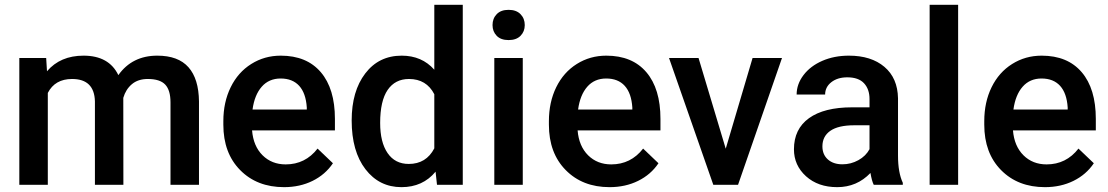

<svg xmlns="http://www.w3.org/2000/svg" viewBox="-20 -770 4617 800"><path d="M172.4 -528.3 175.8 -473.1Q231.4 -538.1 328.1 -538.1Q434.1 -538.1 473.1 -457Q530.8 -538.1 635.3 -538.1Q722.7 -538.1 765.4 -489.7Q808.1 -441.4 809.1 -347.2V0H690.4V-343.8Q690.4 -394 668.5 -417.5Q646.5 -440.9 595.7 -440.9Q555.2 -440.9 529.5 -419.2Q503.9 -397.5 493.7 -362.3L494.1 0H375.5V-347.7Q373 -440.9 280.3 -440.9Q209 -440.9 179.2 -382.8V0H60.5V-528.3Z M1163.6 9.8Q1050.8 9.8 980.7 -61.3Q910.6 -132.3 910.6 -250.5V-265.1Q910.6 -344.2 941.2 -406.5Q971.7 -468.8 1026.9 -503.4Q1082 -538.1 1149.9 -538.1Q1257.8 -538.1 1316.7 -469.2Q1375.5 -400.4 1375.5 -274.4V-226.6H1030.3Q1035.6 -161.1 1074 -123Q1112.3 -85 1170.4 -85Q1252 -85 1303.2 -150.9L1367.2 -89.8Q1335.4 -42.5 1282.5 -16.4Q1229.5 9.8 1163.6 9.8ZM1149.4 -442.9Q1100.6 -442.9 1070.6 -408.7Q1040.5 -374.5 1032.2 -313.5H1258.3V-322.3Q1254.4 -381.8 1226.6 -412.4Q1198.7 -442.9 1149.4 -442.9Z M1445.3 -268.1Q1445.3 -390.1 1502 -464.1Q1558.6 -538.1 1653.8 -538.1Q1737.8 -538.1 1789.6 -479.5V-750H1908.2V0H1800.8L1794.9 -54.7Q1741.7 9.8 1652.8 9.8Q1560.1 9.8 1502.7 -64.9Q1445.3 -139.6 1445.3 -268.1ZM1564 -257.8Q1564 -177.2 1595 -132.1Q1626 -86.9 1683.1 -86.9Q1755.9 -86.9 1789.6 -151.9V-377.4Q1756.8 -440.9 1684.1 -440.9Q1626.5 -440.9 1595.2 -395.3Q1564 -349.6 1564 -257.8Z M2158.2 0H2039.6V-528.3H2158.2ZM2032.2 -665.5Q2032.2 -692.9 2049.6 -710.9Q2066.9 -729 2099.1 -729Q2131.3 -729 2148.9 -710.9Q2166.5 -692.9 2166.5 -665.5Q2166.5 -638.7 2148.9 -620.8Q2131.3 -603 2099.1 -603Q2066.9 -603 2049.6 -620.8Q2032.2 -638.7 2032.2 -665.5Z M2520 9.8Q2407.2 9.8 2337.2 -61.3Q2267.1 -132.3 2267.1 -250.5V-265.1Q2267.1 -344.2 2297.6 -406.5Q2328.1 -468.8 2383.3 -503.4Q2438.5 -538.1 2506.3 -538.1Q2614.3 -538.1 2673.1 -469.2Q2731.9 -400.4 2731.9 -274.4V-226.6H2386.7Q2392.1 -161.1 2430.4 -123Q2468.8 -85 2526.9 -85Q2608.4 -85 2659.7 -150.9L2723.6 -89.8Q2691.9 -42.5 2638.9 -16.4Q2585.9 9.8 2520 9.8ZM2505.9 -442.9Q2457 -442.9 2427 -408.7Q2397 -374.5 2388.7 -313.5H2614.7V-322.3Q2610.8 -381.8 2583 -412.4Q2555.2 -442.9 2505.9 -442.9Z M3003.9 -150.4 3115.7 -528.3H3238.3L3055.2 0H2952.1L2767.6 -528.3H2890.6Z M3620.6 0Q3612.8 -15.1 3606.9 -49.3Q3550.3 9.8 3468.3 9.8Q3388.7 9.8 3338.4 -35.6Q3288.1 -81.1 3288.1 -147.9Q3288.1 -232.4 3350.8 -277.6Q3413.6 -322.8 3530.3 -322.8H3603V-357.4Q3603 -398.4 3580.1 -423.1Q3557.1 -447.8 3510.3 -447.8Q3469.7 -447.8 3443.8 -427.5Q3418 -407.2 3418 -376H3299.3Q3299.3 -419.4 3328.1 -457.3Q3356.9 -495.1 3406.5 -516.6Q3456.1 -538.1 3517.1 -538.1Q3609.9 -538.1 3665 -491.5Q3720.2 -444.8 3721.7 -360.4V-122.1Q3721.7 -50.8 3741.7 -8.3V0ZM3490.2 -85.4Q3525.4 -85.4 3556.4 -102.5Q3587.4 -119.6 3603 -148.4V-248H3539.1Q3473.1 -248 3439.9 -225.1Q3406.7 -202.1 3406.7 -160.2Q3406.7 -126 3429.4 -105.7Q3452.1 -85.4 3490.2 -85.4Z M3972.2 0H3853.5V-750H3972.2Z M4334 9.8Q4221.2 9.8 4151.1 -61.3Q4081.1 -132.3 4081.1 -250.5V-265.1Q4081.1 -344.2 4111.6 -406.5Q4142.1 -468.8 4197.3 -503.4Q4252.4 -538.1 4320.3 -538.1Q4428.2 -538.1 4487.1 -469.2Q4545.9 -400.4 4545.9 -274.4V-226.6H4200.7Q4206.1 -161.1 4244.4 -123Q4282.7 -85 4340.8 -85Q4422.4 -85 4473.6 -150.9L4537.6 -89.8Q4505.9 -42.5 4452.9 -16.4Q4399.9 9.8 4334 9.8ZM4319.8 -442.9Q4271 -442.9 4241 -408.7Q4210.9 -374.5 4202.6 -313.5H4428.7V-322.3Q4424.8 -381.8 4397 -412.4Q4369.1 -442.9 4319.8 -442.9Z"/></svg>

Font: TypoPRO Roboto
Style: Regular
Weight: 500
Designer: Google
Version: Version 2.136; 2016